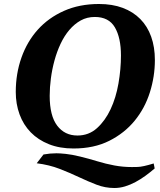

<svg xmlns="http://www.w3.org/2000/svg" viewBox="-20 -732 801 962"><path d="M229 -252Q229 -152 266.5 -102.5Q304 -53 368 -53Q425 -53 466 -90Q507 -127 534 -184.5Q561 -242 573.5 -313.5Q586 -385 586 -454Q586 -543 555.5 -595Q525 -647 455 -647Q416 -647 384.5 -629.5Q353 -612 327.5 -582Q302 -552 283.5 -512.5Q265 -473 253 -429Q241 -385 235 -339.5Q229 -294 229 -252ZM59 -271Q59 -363 87.5 -443.5Q116 -524 169.5 -583.5Q223 -643 300.5 -677.5Q378 -712 476 -712Q543 -712 595 -692.5Q647 -673 683 -636.5Q719 -600 737.5 -548Q756 -496 756 -431Q756 -349 731 -269.5Q706 -190 655 -127.5Q604 -65 527.5 -26.5Q451 12 348 12Q279 12 225 -9.5Q171 -31 134 -69Q97 -107 78 -159Q59 -211 59 -271ZM755 112Q733 131 709 148.5Q685 166 659 180Q633 194 606.5 202Q580 210 553 210Q507 210 464 193.5Q421 177 375.5 155.5Q330 134 278.5 114Q227 94 164 86L198 42Q231 36 263 36Q279 36 309 39Q339 42 382 52.5Q425 63 467.5 76Q510 89 553 97Q596 105 641 105Q644 105 669.5 104.5Q695 104 750 87Z"/></svg>

Font: PTSerif
Style: Bold Italic
Weight: 700
Italic angle: -12°
Designer: A.Korolkova, O.Umpeleva, V.Yefimov
Foundry: ParaType Ltd
Version: Version 1.000W OFL; ttfautohint (v1.2) -l 8 -r 50 -G 200 -x 